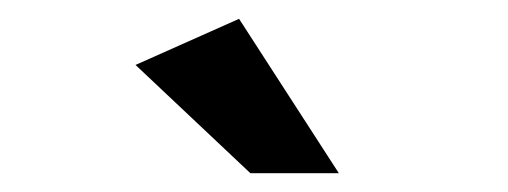

<svg xmlns="http://www.w3.org/2000/svg" viewBox="-20 -779 540 204"><path d="M124 -710 246 -595H340L234 -759Z"/></svg>

Font: Mission Medium
Style: Regular
Weight: 500
Version: Version 1.000;FEAKit 1.0